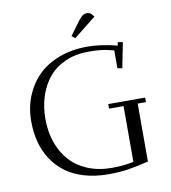

<svg xmlns="http://www.w3.org/2000/svg" viewBox="-96 -978 953 1071"><g transform="rotate(-10 380.5 -443.0)"><path d="M58.1 -355Q58.1 -431.2 84 -496.1Q109.9 -561 157.5 -609.1Q205.1 -657.2 277.8 -684.6Q350.6 -711.9 439.9 -711.9Q514.6 -711.9 606.9 -688L609.9 -707L638.2 -702.1L609.9 -559.1L583 -564V-665Q540 -676.8 509.5 -679.9Q479 -683.1 439 -683.1Q366.7 -683.1 309.1 -657.7Q251.5 -632.3 214.4 -587.9Q177.2 -543.5 157.7 -483.6Q138.2 -423.8 138.2 -354Q138.2 -282.7 159.2 -222.2Q180.2 -161.6 220 -116.9Q259.8 -72.3 320.6 -47.1Q381.3 -22 457 -22Q525.4 -22 580.1 -34.2V-350.1H498V-376H707V-350.1H660.2V-22Q593.8 -5.4 543.5 2.2Q493.2 9.8 432.1 9.8Q356.4 9.8 294.4 -8.8Q232.4 -27.3 189 -60.3Q145.5 -93.3 115.7 -139.2Q85.9 -185.1 72 -239.3Q58.1 -293.5 58.1 -355ZM361.8 -785.2 419.9 -863.8Q434.6 -882.3 444.6 -889.2Q454.6 -896 469.2 -896Q474.6 -896 480.2 -894.3Q485.8 -892.6 488.3 -890.6L491.2 -889.2L506.8 -870.1L380.9 -770Z"/></g></svg>

Font: Dehuti Alt
Style: Book
Weight: 400
Version: Version 1.2